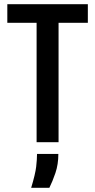

<svg xmlns="http://www.w3.org/2000/svg" viewBox="-20 -680 455 918"><path d="M155 0V-571H15V-660H400V-571H260V0ZM129 218Q149 152 153 117Q157 82 157 56H259Q259 106 245 147Q231 188 216 218Z"/></svg>

Font: Bricolage Grotesque 12pt Condensed Medium
Style: Regular
Weight: 500
Width: 3
Designer: Mathieu Triay
Foundry: Atelier Triay
Version: Version 1.001; ttfautohint (v1.8.4.7-5d5b);gftools[0.9.33.de